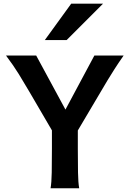

<svg xmlns="http://www.w3.org/2000/svg" viewBox="-20 -1011 706 1031"><path d="M280.8 -273.4 136.7 -520Q108.4 -568.4 80.8 -613.3Q53.2 -658.2 12.2 -712.9H174.3L381.8 -329.6ZM376 -273.4 281.7 -329.6 486.8 -712.9H644Q615.2 -671.9 595 -640.1Q574.7 -608.4 557.6 -580.1Q540.5 -551.8 522 -520ZM258.8 -339.4H397.9V-212.4Q397.9 -140.1 398.9 -84.7Q399.9 -29.3 405.3 0H251.5Q256.8 -29.3 257.8 -84.7Q258.8 -140.1 258.8 -212.4ZM362.3 -991.2H533.2L337.9 -795.9H220.7Z"/></svg>

Font: Andika
Style: Bold
Weight: 700
Designer: Victor Gaultney, Annie Olsen, Julie Remington, Don Collingsworth, Eric Hays, Becca Hirsbrunner
Foundry: SIL International
Version: Version 6.101